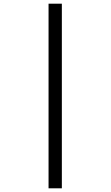

<svg xmlns="http://www.w3.org/2000/svg" viewBox="-20 -780 599 1040"><path d="M243 240V-760H315V240Z"/></svg>

Font: Noto Serif Kannada
Style: Regular
Weight: 400
Designer: Universal Thirst, Indian Type Foundry and the Monotype Design Team
Foundry: Monotype Imaging Inc.
Version: Version 2.003